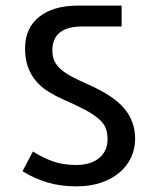

<svg xmlns="http://www.w3.org/2000/svg" viewBox="-20 -652 541 682"><path d="M412 -632V-558H273Q166 -558 166 -473Q166 -451 173.5 -435Q181 -419 196.5 -405.5Q212 -392 235.5 -379.5Q259 -367 291 -353Q384 -312 422 -266Q460 -220 460 -159Q460 -124 446 -93.5Q432 -63 405.5 -40Q379 -17 340 -3.5Q301 10 251 10Q194 10 146.5 -4.5Q99 -19 60 -44L97 -114Q127 -94 164.5 -80Q202 -66 251 -66Q302 -66 332 -90.5Q362 -115 362 -157Q362 -181 355 -198Q348 -215 330 -230.5Q312 -246 282 -262Q252 -278 206 -298Q177 -311 152 -326.5Q127 -342 108.5 -363.5Q90 -385 79.5 -413.5Q69 -442 69 -480Q69 -552 119 -592Q169 -632 256 -632Z"/></svg>

Font: Ek Mukta Medium
Style: Regular
Weight: 500
Designer: Girish Dalvi and Yashodeep Gholap
Foundry: Ek Type
Version: Version 2.538;PS 1.002;hotconv 16.6.51;makeotf.lib2.5.65220;